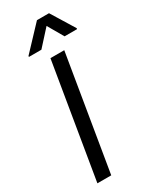

<svg xmlns="http://www.w3.org/2000/svg" viewBox="-239 -1003 849 1059"><g transform="rotate(-30 185.5 -473.0)"><path d="M251.4 -727.3H163.4L42.6 0H130.7ZM63.9 -792.6H143.5L233.7 -892L291.2 -792.6H370.7L371.4 -798.3L280.5 -946H203.8L64.6 -798.3Z"/></g></svg>

Font: Margiela Sans
Style: Italic
Weight: 400
Italic angle: -9.39999°
Designer: Stefan Endress, Andreas Faust
Version: Version 1.100;FEAKit 1.0